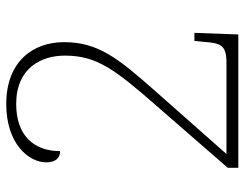

<svg xmlns="http://www.w3.org/2000/svg" viewBox="-102 -662 764 599"><g transform="rotate(-90 279.5 -362.0)"><path d="M56 -33V0H472L477 -137H452L449 -108C445 -55 439 -37 384 -37H99L290 -253C397 -374 448 -436 448 -544C448 -639 389 -724 255 -724C131 -724 73 -654 73 -599C73 -570 87 -556 108 -556C108 -639 158 -693 255 -693C368 -693 406 -614 406 -541C406 -442 363 -385 250 -256Z"/></g></svg>

Font: Noto Serif Sinhala ExtraLight
Style: Regular
Weight: 200
Designer: Jelle Bosma - Monotype Design Team
Foundry: Monotype Imaging Inc.
Version: Version 2.007